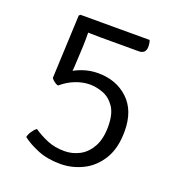

<svg xmlns="http://www.w3.org/2000/svg" viewBox="-120 -732 779 842"><g transform="rotate(20 270.0 -310.5)"><path d="M167 -425Q166.5 -406.5 163.8 -385Q161 -363.5 157 -346Q144.5 -341 131 -338Q117.5 -335 94 -331L107 -627L170 -619Q171 -605.5 171.5 -583.5Q172 -561.5 171.8 -539.8Q171.5 -518 171 -505ZM73 -48Q75.5 -61 84.8 -75Q94 -89 105 -97Q136 -76 171 -61.5Q206 -47 251 -47Q287.5 -47 320.5 -64.2Q353.5 -81.5 374.2 -118.5Q395 -155.5 395 -214Q395 -272.5 373.2 -304.2Q351.5 -336 319.8 -348Q288 -360 258 -360Q225 -360 190.8 -346.8Q156.5 -333.5 127 -308Q117.5 -309.5 108 -317Q98.5 -324.5 94 -331Q112.5 -355.5 140.8 -375.5Q169 -395.5 203.2 -407.2Q237.5 -419 274 -419Q359.5 -419 414.8 -367Q470 -315 470 -219Q470 -139.5 438.5 -88.2Q407 -37 357.2 -12.5Q307.5 12 253 12Q193 12 147.8 -6.5Q102.5 -25 73 -48ZM436 -633Q438.5 -626.5 439.8 -618.2Q441 -610 441 -604Q441 -570 408 -570H229Q202.5 -570 179.8 -570.8Q157 -571.5 139 -572.8Q121 -574 109 -575L107 -627L113 -633Z"/></g></svg>

Font: Signika Negative Light
Style: Regular
Weight: 300
Designer: Anna Giedry
Foundry: Anna Giedry
Version: Version 2.001